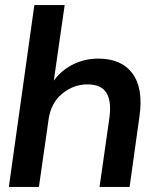

<svg xmlns="http://www.w3.org/2000/svg" viewBox="-20 -740 609 760"><path d="M374 0 413 -273Q422 -340 401 -373Q380 -406 326 -406Q271 -406 226 -369Q181 -332 172 -265L134 0H15L116 -720H236L193 -421Q223 -462 269 -485Q315 -508 369 -508Q461 -508 504.5 -449Q548 -390 532 -279L493 0Z"/></svg>

Font: Host Grotesk SemiBold
Style: Italic
Weight: 600
Italic angle: -8°
Designer: Doğukan Karapınar based on Poppins by Indian Type Foundry, Jonny Pinhorn
Foundry: Element Type
Version: Version 1.001; ttfautohint (v1.8.4.7-5d5b)